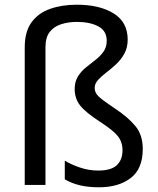

<svg xmlns="http://www.w3.org/2000/svg" viewBox="-20 -785 671 815"><path d="M522 -617Q522 -583 508 -557.5Q494 -532 473 -512.5Q452 -493 431 -477Q410 -461 396 -445.5Q382 -430 382 -412Q382 -399 388.5 -388Q395 -377 414 -362.5Q433 -348 470 -323Q524 -287 555 -249.5Q586 -212 586 -153Q586 -68 534.5 -29Q483 10 400 10Q353 10 317 1Q281 -8 255 -24V-103Q281 -87 319 -74Q357 -61 397 -61Q452 -61 476 -84Q500 -107 500 -147Q500 -183 479.5 -208Q459 -233 406 -267Q343 -308 320 -337.5Q297 -367 297 -407Q297 -438 310.5 -460Q324 -482 344.5 -498.5Q365 -515 385.5 -531Q406 -547 419.5 -566Q433 -585 433 -612Q433 -654 397.5 -673Q362 -692 306 -692Q271 -692 240.5 -682.5Q210 -673 191.5 -650Q173 -627 173 -584V0H85V-584Q85 -651 114 -690.5Q143 -730 193 -747.5Q243 -765 306 -765Q403 -765 462.5 -728Q522 -691 522 -617Z"/></svg>

Font: Noto Sans Ethiopic
Style: Regular
Weight: 400
Designer: Monotype Design Team
Foundry: Monotype Imaging Inc.
Version: Version 2.102; ttfautohint (v1.8.4.7-5d5b)